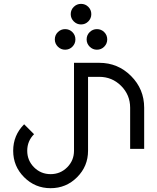

<svg xmlns="http://www.w3.org/2000/svg" viewBox="-20 -777 821 1002"><path d="M366.2 -449.2H498Q595.2 -449.2 663.8 -380.6Q732.4 -312 732.4 -214.8V0H659.2V-214.8Q659.2 -281.7 612.1 -328.9Q564.9 -376 498 -376H439.5V9.8Q439.5 90.8 382.3 147.9Q325.2 205.1 244.1 205.1Q163.1 205.1 106 147.9Q48.8 90.8 48.8 9.8Q48.8 -71.3 106 -128.4L157.7 -76.7Q122.1 -41 122.1 9.8Q122.1 60.5 157.7 96.2Q193.4 131.8 244.1 131.8Q294.9 131.8 330.6 96.2Q366.2 60.5 366.2 9.8ZM319.8 -517.6Q297.9 -517.6 282 -533.4Q266.1 -549.3 266.1 -571.3Q266.1 -593.8 282 -609.4Q297.9 -625 319.8 -625Q342.3 -625 357.9 -609.4Q373.5 -593.8 373.5 -571.3Q373.5 -549.3 357.9 -533.4Q342.3 -517.6 319.8 -517.6ZM485.8 -517.6Q463.9 -517.6 448 -533.4Q432.1 -549.3 432.1 -571.3Q432.1 -593.8 448 -609.4Q463.9 -625 485.8 -625Q508.3 -625 523.9 -609.4Q539.6 -593.8 539.6 -571.3Q539.6 -549.3 523.9 -533.4Q508.3 -517.6 485.8 -517.6ZM402.8 -649.4Q380.9 -649.4 365 -665.3Q349.1 -681.2 349.1 -703.1Q349.1 -725.6 365 -741.2Q380.9 -756.8 402.8 -756.8Q425.3 -756.8 440.9 -741.2Q456.5 -725.6 456.5 -703.1Q456.5 -681.2 440.9 -665.3Q425.3 -649.4 402.8 -649.4Z"/></svg>

Font: Catrinity
Style: Regular
Weight: 400
Designer: Alexander Lange
Foundry: High-Logic / Made with FontCreator
Version: Version 2.090;May 20, 2024;FontCreator 15.0.0.2974 64-bit